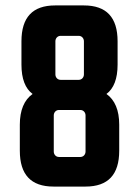

<svg xmlns="http://www.w3.org/2000/svg" viewBox="-20 -677 509 707"><path d="M372 -331C399 -351 413 -387 413 -439V-525C413 -613 372 -657 289 -657H183C100 -657 59 -613 59 -525V-439C59 -387 73 -351 100 -331C69 -309 53 -271 53 -218V-122C53 -34 94 10 177 10H295C378 10 419 -34 419 -122V-218C419 -271 403 -309 372 -331ZM184 -525C184 -536 192 -545 203 -545H270C281 -545 289 -536 289 -525V-403C289 -392 281 -383 270 -383H203C192 -383 184 -392 184 -403ZM295 -119C295 -108 287 -99 276 -99H197C186 -99 178 -108 178 -119V-252C178 -263 186 -272 197 -272H276C287 -272 295 -263 295 -252Z"/></svg>

Font: sklik
Style: Regular
Weight: 400
Designer: Joe Prince
Foundry: Joe Prince
Version: Version 1.001